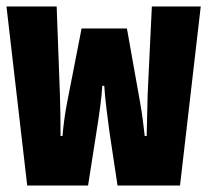

<svg xmlns="http://www.w3.org/2000/svg" viewBox="-20 -573 640 593"><path d="M64 0 0 -553H155L165 -283Q166 -257 166.5 -218Q167 -179 167 -153H173Q175 -177 178.5 -203Q182 -229 187 -255L232 -485H372L413 -255Q418 -227 421 -203Q424 -179 427 -153H433Q434 -179 434.5 -216Q435 -253 436 -281L449 -553H600L536 0H343L318 -166Q313 -203 308.5 -240Q304 -277 302 -308H296Q294 -277 289 -240Q284 -203 278 -166L252 0Z"/></svg>

Font: Noto Sans Mono Black
Style: Regular
Weight: 900
Designer: Monotype Design Team
Foundry: Monotype Imaging Inc.
Version: Version 2.014